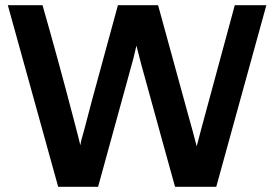

<svg xmlns="http://www.w3.org/2000/svg" viewBox="-20 -715 1065 736"><path d="M10 -695H143Q203 -486 263 -256Q270 -230 278.5 -196.5Q287 -163 288 -158Q290 -175 298 -200Q300 -206 303 -218Q306 -230 308 -237Q327 -311 333 -332L432 -695H586L701 -276Q720 -209 734 -154Q738 -171 751 -219L880 -695H1001L809 1H651Q638 -47 600 -183Q562 -319 540 -401L522 -466Q510 -511 503 -540Q502 -537 498 -519Q494 -501 491 -490L468 -406L356 1H203Z"/></svg>

Font: Coval
Style: ExtraBold
Weight: 800
Foundry: Context Ltd
Version: Version 001.000